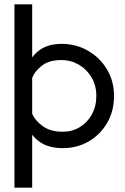

<svg xmlns="http://www.w3.org/2000/svg" viewBox="-20 -680 581 889"><path d="M47 189V-660H129V-414Q174 -477 265 -477Q332 -477 387.5 -445Q443 -413 475.5 -358.5Q508 -304 508 -236Q508 -167 477 -112.5Q446 -58 392 -26Q338 6 270 6Q225 6 190 -8.5Q155 -23 129 -56V189ZM270 -70Q314 -70 349 -91Q384 -112 405 -149.5Q426 -187 426 -236Q426 -284 404 -321.5Q382 -359 345 -380.5Q308 -402 265 -402Q207 -402 174 -376Q141 -350 129 -320V-153Q143 -121 178.5 -95.5Q214 -70 270 -70Z"/></svg>

Font: Lil Grotesk Medium
Style: Regular
Weight: 500
Designer: Bastien Sozeau
Foundry: NBR — Bastien Sozeau
Version: Version 3.003; ttfautohint (v1.8.4.7-5d5b);gftools[0.9.33]